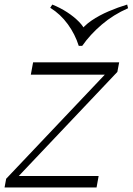

<svg xmlns="http://www.w3.org/2000/svg" viewBox="-37 -821 581 841"><path d="M-17 0 -10 -38 441 -514 446 -494H98L108 -548H485L477 -506L28 -32L26 -50H395L386 0ZM520 -801 524 -785Q460 -757 409 -713.5Q358 -670 323 -620H308Q292 -671 260 -715Q228 -759 183 -787L192 -801Q227 -787 257 -767.5Q287 -748 309 -725.5Q331 -703 340 -679H311Q330 -708 364 -731Q398 -754 439 -771.5Q480 -789 520 -801Z"/></svg>

Font: Savate ExtraLight
Style: Italic
Weight: 200
Italic angle: -11°
Designer: Max Esnée
Foundry: Plomb Type
Version: Version 2.000